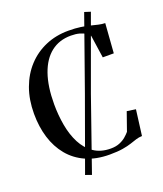

<svg xmlns="http://www.w3.org/2000/svg" viewBox="-162 -928 952 1121"><g transform="rotate(-20 313.5 -368.0)"><path d="M175.5 73 337 -373.5 496 -823 533.5 -811 369.5 -360.5 213.5 86.5ZM352.5 10.5Q269 10.5 206.2 -17.5Q143.5 -45.5 101.5 -96.2Q59.5 -147 38.5 -215.2Q17.5 -283.5 17.5 -364.5Q17.5 -451.5 43.5 -522.8Q69.5 -594 117 -645.2Q164.5 -696.5 229.2 -724.2Q294 -752 371.5 -752Q415 -752 447 -747.2Q479 -742.5 503.5 -736.2Q528 -730 548.8 -725.2Q569.5 -720.5 589.5 -720L576 -537H507.5L487 -678Q480 -688 465.2 -697.8Q450.5 -707.5 428 -713.8Q405.5 -720 375 -720Q303 -720 252 -680.2Q201 -640.5 174 -563.8Q147 -487 147 -376.5Q147 -308.5 158.5 -244.5Q170 -180.5 196 -130.2Q222 -80 265 -50.2Q308 -20.5 370.5 -20.5Q402 -20.5 425.2 -30Q448.5 -39.5 464.8 -53.5Q481 -67.5 491.5 -80L531.5 -194L586 -186L565.5 -27Q545.5 -26.5 527.8 -20.8Q510 -15 488.2 -7.8Q466.5 -0.5 434 5Q401.5 10.5 352.5 10.5Z"/></g></svg>

Font: Merriweather 120pt Medium
Style: Regular
Weight: 500
Version: Version 2.100